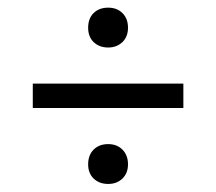

<svg xmlns="http://www.w3.org/2000/svg" viewBox="-20 -624 550 489"><path d="M255.5 -503Q233 -503 218.8 -516.5Q204.5 -530 204.5 -553.5Q204.5 -577 218.5 -590.8Q232.5 -604.5 255.5 -604.5Q278 -604.5 292 -590.5Q306 -576.5 306 -553.5Q306 -530.5 291.8 -516.8Q277.5 -503 255.5 -503ZM63.5 -349V-411H447V-349ZM255.5 -155.5Q233 -155.5 218.8 -169Q204.5 -182.5 204.5 -205.5Q204.5 -229 218.5 -243Q232.5 -257 255.5 -257Q278 -257 292 -242.8Q306 -228.5 306 -205.5Q306 -183 291.8 -169.2Q277.5 -155.5 255.5 -155.5Z"/></svg>

Font: Encode Sans Condensed Condensed
Style: Regular
Weight: 400
Width: 3
Designer: Multiple Designers
Foundry: Impallari Type
Version: Version 3.000; ttfautohint (v1.8.3) -l 8 -r 50 -G 200 -x 14 